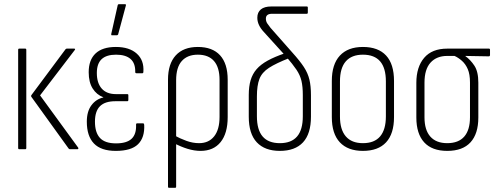

<svg xmlns="http://www.w3.org/2000/svg" viewBox="-20 -715 2377 920"><path d="M315 0Q312 0 309 -3L131 -250Q127 -255 131 -260L294 -479Q297 -482 300 -482H335Q343 -482 338 -475L172 -258L355 -7Q356 -4 355 -2Q354 0 351 0ZM72 0Q67 0 67 -6V-476Q67 -482 72 -482H101Q106 -482 106 -476V-6Q106 0 101 0Z M535 8Q464 8 430 -27.5Q396 -63 396 -132Q396 -181 418 -210.5Q440 -240 475 -248V-249Q443 -261 424 -291Q405 -321 405 -369Q405 -428 438 -459Q471 -490 535 -490Q600 -490 635.5 -458Q671 -426 667 -371Q667 -364 662 -364H634Q628 -364 628 -370Q629 -412 605.5 -432.5Q582 -453 536 -453Q490 -453 467 -431.5Q444 -410 444 -365Q444 -317 467.5 -290.5Q491 -264 536 -264H590Q595 -264 595 -259V-236Q595 -230 590 -230H533Q483 -230 459 -206Q435 -182 435 -132Q435 -80 459 -54Q483 -28 536 -28Q587 -28 610.5 -50Q634 -72 632 -118Q632 -124 637 -124H666Q670 -124 671 -117Q674 -56 641.5 -24Q609 8 535 8ZM516 -546Q512 -546 513 -552L544 -690Q545 -693 546.5 -694Q548 -695 550 -695H579Q585 -695 583 -688L546 -550Q544 -546 540 -546Z M790 185Q785 185 785 179V-333Q785 -409 822 -449.5Q859 -490 928 -490Q998 -490 1034.5 -450Q1071 -410 1071 -333V-154Q1071 -76 1037 -34Q1003 8 941 8Q911 8 878.5 -2Q846 -12 814 -29V-67Q843 -51 873.5 -40Q904 -29 934 -29Q980 -29 1006 -61.5Q1032 -94 1032 -155V-332Q1032 -392 1005.5 -422.5Q979 -453 928 -453Q878 -453 851 -422.5Q824 -392 824 -331V179Q824 185 819 185Z M1321 8Q1249 8 1210.5 -33Q1172 -74 1172 -156V-260Q1172 -301 1181 -331Q1190 -361 1209.5 -383.5Q1229 -406 1262.5 -424.5Q1296 -443 1346 -460L1367 -437Q1303 -412 1269 -390Q1235 -368 1223 -336.5Q1211 -305 1211 -253V-158Q1211 -93 1238.5 -61Q1266 -29 1321 -29Q1376 -29 1403.5 -61Q1431 -93 1431 -158V-259Q1431 -300 1424.5 -327.5Q1418 -355 1400.5 -381Q1383 -407 1351 -444L1244 -562Q1229 -578 1221 -595Q1213 -612 1213 -630Q1213 -656 1230 -670Q1247 -684 1280 -684H1450Q1455 -684 1455 -679V-655Q1455 -649 1450 -649H1284Q1254 -649 1254 -626Q1254 -613 1260.5 -603Q1267 -593 1276 -582L1381 -463Q1417 -423 1436 -394Q1455 -365 1462.5 -334Q1470 -303 1470 -259V-156Q1470 -74 1432 -33Q1394 8 1321 8Z M1719 8Q1647 8 1608.5 -33Q1570 -74 1570 -154V-327Q1570 -407 1608.5 -448.5Q1647 -490 1719 -490Q1792 -490 1830 -449Q1868 -408 1868 -327V-154Q1868 -74 1830 -33Q1792 8 1719 8ZM1719 -29Q1774 -29 1801.5 -61.5Q1829 -94 1829 -157V-325Q1829 -389 1801.5 -421Q1774 -453 1719 -453Q1665 -453 1637 -421Q1609 -389 1609 -325V-157Q1609 -94 1637 -61.5Q1665 -29 1719 -29Z M2123 8Q2050 8 2012.5 -33Q1975 -74 1975 -152V-318Q1975 -394 2012.5 -438Q2050 -482 2123 -482H2323Q2328 -482 2328 -476V-451Q2328 -449 2326.5 -447Q2325 -445 2323 -445L2210 -447V-446Q2234 -429 2253 -400.5Q2272 -372 2272 -319V-152Q2272 -74 2234.5 -33Q2197 8 2123 8ZM2123 -29Q2177 -29 2204.5 -60.5Q2232 -92 2232 -153V-320Q2232 -359 2221.5 -383.5Q2211 -408 2193.5 -423.5Q2176 -439 2158 -447H2123Q2072 -447 2043 -415Q2014 -383 2014 -319V-153Q2014 -92 2042 -60.5Q2070 -29 2123 -29Z"/></svg>

Font: Sofia Sans Condensed ExtraLight
Style: Regular
Weight: 250
Version: Version 4.100